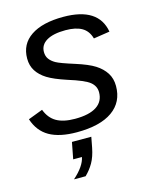

<svg xmlns="http://www.w3.org/2000/svg" viewBox="-114 -613 728 912"><g transform="rotate(-15 250.0 -157.5)"><path d="M442.9 -154.8Q442.9 -75.7 382.3 -33Q321.8 9.8 207.5 9.8Q122.6 9.8 72.5 -18.8Q22.5 -47.4 2.4 -108.9L74.2 -136.2Q90.3 -93.3 124.3 -73.7Q158.2 -54.2 215.3 -54.2Q285.2 -54.2 321.3 -77.9Q357.4 -101.6 357.4 -147Q357.4 -177.2 332.5 -197.5Q307.6 -217.8 227.1 -242.7Q164.6 -263.2 133.3 -282.7Q102.1 -302.2 85.4 -328.4Q68.8 -354.5 68.8 -389.2Q68.8 -460 125.5 -498.3Q182.1 -536.6 285.2 -536.6Q458 -536.6 479.5 -412.1L399.9 -399.9Q389.2 -438.5 359.4 -455.6Q329.6 -472.7 279.3 -472.7Q218.8 -472.7 186.3 -453.4Q153.8 -434.1 153.8 -398.9Q153.8 -378.4 164.1 -364.3Q174.3 -350.1 193.6 -339.1Q212.9 -328.1 282.7 -306.2Q344.7 -286.6 376.2 -266.6Q407.7 -246.6 425.3 -219.2Q442.9 -191.9 442.9 -154.8ZM192.4 222.2H135.3Q190.9 172.9 199.2 129.4H156.2L171.9 47.9H267.1L257.3 99.6Q249 142.1 232.7 170.7Q216.3 199.2 192.4 222.2Z"/></g></svg>

Font: Liberation Sans
Style: Italic
Weight: 400
Italic angle: -12°
Designer: Steve Matteson
Foundry: Ascender Corporation
Version: Version 2.1.5